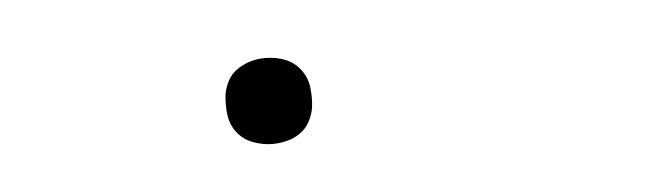

<svg xmlns="http://www.w3.org/2000/svg" viewBox="-24 -106 548 158"><g transform="rotate(-5 250.0 -27.5)"><path d="M197 8Q189 8 181 5Q173 2 168 -4.5Q163 -11 162 -19.5Q161 -28 162 -36Q163 -42 166 -47.5Q169 -53 174.5 -56.5Q180 -60 185.5 -61.5Q191 -63 197 -63Q206 -63 213.5 -60Q221 -57 226 -50.5Q231 -44 232 -35.5Q233 -27 232 -19Q231 -13 228 -7.5Q225 -2 220 1.5Q215 5 209 6.5Q203 8 197 8Z"/></g></svg>

Font: iosevka_custom_sans_ss08 Thin
Style: Italic
Weight: 100
Italic angle: -10°
Designer: Belleve Invis
Foundry: Belleve Invis
Version: Version 10.3.0; ttfautohint (v1.8.3)